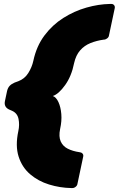

<svg xmlns="http://www.w3.org/2000/svg" viewBox="-20 -796 603 974"><path d="M342 158Q284 157 229 140Q174 123 133 88Q92 53 74.5 -1.5Q57 -56 73 -131Q80 -163 74 -192.5Q68 -222 41 -234L25 -241Q-1 -254 5 -283L16 -335Q20 -351 29 -360.5Q38 -370 54 -377L73 -384Q105 -396 123.5 -425.5Q142 -455 149 -487Q165 -562 205.5 -616Q246 -670 301.5 -705Q357 -740 418.5 -757.5Q480 -775 538 -776H545Q554 -776 559 -769.5Q564 -763 562 -754L533 -617Q532 -608 524.5 -602Q517 -596 510 -595H507Q470 -590 439 -577.5Q408 -565 386.5 -540.5Q365 -516 356 -476Q343 -410 310.5 -364.5Q278 -319 248 -309Q265 -303 276.5 -278Q288 -253 291 -217.5Q294 -182 285 -142Q277 -103 288 -78.5Q299 -54 324 -41.5Q349 -29 383 -24L388 -23Q395 -22 399.5 -16Q404 -10 402 -1L373 136Q372 145 364 151.5Q356 158 347 158Z"/></svg>

Font: Rubik Black
Style: Italic
Weight: 900
Italic angle: -12°
Designer: Hubert and Fischer
Foundry: Hubert and Fischer
Version: Version 2.300;gftools[0.9.30]